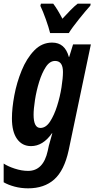

<svg xmlns="http://www.w3.org/2000/svg" viewBox="-46 -786 515 1046"><path d="M329 -606Q346 -634 384.5 -682Q423 -730 446 -755L448 -766H377Q359 -752 338.5 -731Q318 -710 294 -684Q267 -736 244 -766H177L174 -754Q188 -725 204 -680Q220 -635 227 -606ZM137 -161Q137 -192 144.5 -241Q152 -290 167 -339Q182 -388 203.5 -421Q225 -454 254 -454Q297 -454 297 -394Q297 -361 289 -310Q281 -259 265 -208.5Q249 -158 226.5 -123.5Q204 -89 174 -89Q137 -89 137 -161ZM328 33 449 -544H352L331 -476H329Q308 -554 238 -554Q182 -554 140.5 -511Q99 -468 72 -402Q45 -336 32 -266Q19 -196 19 -141Q19 -68 47 -29Q75 10 123 10Q188 10 237 -60H239Q227 -20 220 8L214 36Q190 145 107 145Q72 145 34 132.5Q-4 120 -26 105V207Q-2 221 33 230.5Q68 240 107 240Q195 240 249.5 191.5Q304 143 328 33Z"/></svg>

Font: Noto Sans Display Condensed
Style: Bold Italic
Weight: 700
Width: 3
Designer: Monotype Design team
Foundry: Monotype Imaging Inc.
Version: 1.000